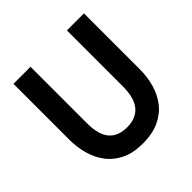

<svg xmlns="http://www.w3.org/2000/svg" viewBox="-184 -854 1019 1019"><g transform="rotate(-45 325.5 -345.0)"><path d="M61 -280V-700H189V-276Q189 -190 223.5 -150Q258 -110 325 -110Q391 -110 426.5 -151Q462 -192 462 -280V-700H590V-280Q590 -224 575.5 -172Q561 -120 529.5 -79Q498 -38 447 -14Q396 10 323 10Q252 10 202 -14Q152 -38 121 -79Q90 -120 75.5 -172Q61 -224 61 -280Z"/></g></svg>

Font: Haskoy Bold
Style: Regular
Weight: 700
Designer: Ertekin Erdin
Foundry: Ertekin Erdin
Version: Version 1.500; ttfautohint (v1.8.3)